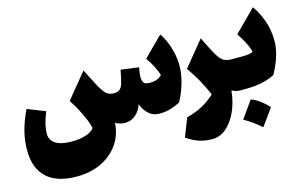

<svg xmlns="http://www.w3.org/2000/svg" viewBox="-104 -841 2231 1420"><g transform="rotate(-15 1012.0 -131.5)"><path d="M1042 11.7Q992.7 11.7 959.7 -17.8Q926.8 -47.4 908.7 -95.7Q893.1 -47.9 858.2 -18.1Q823.2 11.7 777.3 11.7Q760.3 11.7 741.7 7.1Q723.1 2.4 704.1 -8.3Q698.7 83.5 649.7 153.6Q600.6 223.6 518.6 263.2Q436.5 302.7 331.1 302.7Q179.7 302.7 101.6 231Q23.4 159.2 23.4 21Q23.4 -53.2 41.5 -124.3Q59.6 -195.3 98.6 -276.4L234.9 -222.7Q213.9 -169.4 204.8 -131.8Q195.8 -94.2 195.8 -59.6Q195.8 -10.3 238 16.4Q280.3 43 358.4 43Q422.4 43 468 28.3Q513.7 13.7 533.2 -13.2Q529.8 -39.1 512.9 -80.3Q496.1 -121.6 472.2 -167Q448.2 -212.4 421.9 -250.5L579.1 -442.4L641.1 -321.3Q666 -272.5 689.7 -246.8Q713.4 -221.2 751.5 -221.2Q783.7 -221.2 799.6 -234.9Q815.4 -248.5 824.7 -282.5Q834 -316.4 845.7 -377L982.4 -358.9Q980 -345.2 976.6 -322.8Q973.1 -300.3 973.1 -287.6Q973.1 -259.3 983.6 -243.2Q994.1 -227.1 1032.7 -227.1Q1060.1 -227.1 1080.3 -234.1Q1100.6 -241.2 1123.5 -260.7Q1112.8 -297.9 1091.8 -336.7Q1070.8 -375.5 1049.8 -406.2L1196.3 -552.7Q1214.4 -527.8 1232.2 -488.3Q1250 -448.7 1262.2 -397.7Q1274.4 -346.7 1274.4 -287.1Q1274.4 -250.5 1265.1 -205.1Q1255.9 -159.7 1239 -114Q1222.2 -68.4 1200.2 -30.3Q1163.1 -10.7 1124 0.5Q1085 11.7 1042 11.7Z M1478.5 -447.8 1500 -403.3Q1533.2 -335 1555.7 -299.3Q1578.1 -263.7 1601.3 -251.2Q1624.5 -238.8 1659.7 -238.8H1660.2V0H1659.7Q1642.1 0 1627.9 -4.2Q1613.8 -8.3 1598.1 -17.1Q1588.9 72.8 1556.4 143.3Q1523.9 213.9 1476.1 254.4Q1428.2 294.9 1372.1 294.9Q1318.8 294.9 1274.9 281.7Q1231 268.6 1175.3 231.4L1230.5 90.8Q1297.9 73.2 1350.1 45.4Q1402.3 17.6 1449.7 -26.4Q1421.9 -90.3 1391.1 -145.8Q1360.4 -201.2 1321.3 -255.9Z M1660.2 0Q1648.4 0 1642.6 -8.3Q1636.7 -16.6 1636.7 -41V-197.8Q1636.7 -222.2 1642.6 -230.5Q1648.4 -238.8 1660.2 -238.8H1741.7Q1766.6 -238.8 1785.4 -241.2Q1804.2 -243.7 1823.2 -251Q1814 -289.6 1791.7 -331.5Q1769.5 -373.5 1747.1 -406.2L1910.6 -569.8Q1946.8 -519.5 1973.6 -448Q2000.5 -376.5 2000.5 -287.1Q2000.5 -231.9 1980 -167.7Q1959.5 -103.5 1926.3 -46.4Q1880.4 -22.5 1824.5 -11.2Q1768.6 0 1702.6 0ZM1718.3 84.5Q1755.9 98.1 1788.6 123.5Q1821.3 148.9 1848.6 177.7Q1826.2 209.5 1803 241.7Q1779.8 273.9 1755.4 307.1Q1727.1 282.2 1695.3 259Q1663.6 235.8 1626 214.8Q1674.3 147.9 1718.3 84.5Z"/></g></svg>

Font: Pinar Black
Style: Regular
Weight: 900
Designer: Amin Abedi
Version: Version 3.000